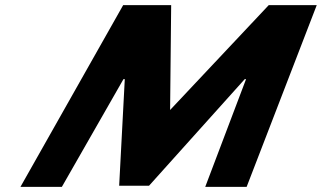

<svg xmlns="http://www.w3.org/2000/svg" viewBox="-20 -721 1242 741"><path d="M772.1 0.1H931.9L1202.4 -701.1H1017.1L636.5 -296.5L640.6 -701.1H455.3L59 0.1H218.8L456.5 -415.5H461.6L439.9 -4.1H555.1L924.5 -415.5H929.6Z"/></svg>

Font: Hussar
Style: BdSuprExtOblFive
Weight: 700
Foundry: Cannot Into Space Fonts
Version: Version 2.00